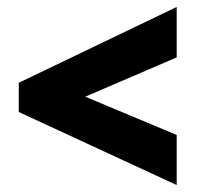

<svg xmlns="http://www.w3.org/2000/svg" viewBox="-20 -637 566 552"><path d="M488 -105V-249L225 -359L488 -472V-617L34 -399V-315Z"/></svg>

Font: Noto Sans Hebrew Condensed Black
Style: Regular
Weight: 900
Width: 3
Designer: Monotype Design Team
Foundry: Monotype Imaging Inc.
Version: Version 2.004